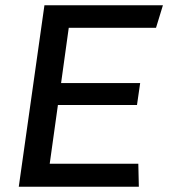

<svg xmlns="http://www.w3.org/2000/svg" viewBox="-20 -706 640 726"><path d="M51 0 148 -686H596L570 -601H240L211 -392H510L498 -309H199L168 -87H503L505 0Z"/></svg>

Font: Chivo Mono
Style: Italic
Weight: 400
Italic angle: -8.05°
Monospace: yes
Version: Version 1.008